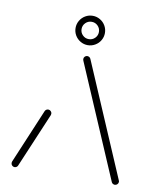

<svg xmlns="http://www.w3.org/2000/svg" viewBox="-79 -753 670 816"><g transform="rotate(10 255.5 -345.5)"><path d="M39.3 0Q33 0 28.5 -4.6Q24.1 -9.3 24.1 -15.6Q24.1 -18.9 25.2 -21.5L124.4 -257Q126.3 -261.1 130.2 -263.5Q134.1 -265.9 138.5 -265.9Q144.8 -265.9 149.4 -261.3Q154.1 -256.7 154.1 -250.4Q154.1 -247.4 153 -244.4L53.3 -8.9Q51.5 -4.8 47.6 -2.4Q43.7 0 39.3 0ZM487.4 -15.6Q487.4 -9.3 482.8 -4.6Q478.1 0 471.9 0Q467.4 0 463.5 -2.4Q459.6 -4.8 457.8 -8.9L249.6 -494.8Q247.4 -499.6 247.4 -503.3Q247.4 -509.6 251.9 -514.1Q256.3 -518.5 262.6 -518.5Q267 -518.5 270.9 -516.1Q274.8 -513.7 276.7 -509.6L484.8 -23.7Q487.4 -18.1 487.4 -15.6ZM293 -627.8Q293 -643.3 282 -654.3Q271.1 -665.2 255.6 -665.2Q240 -665.2 229.1 -654.3Q218.1 -643.3 218.1 -627.8Q218.1 -612.2 229.1 -601.3Q240 -590.4 255.6 -590.4Q271.1 -590.4 282 -601.3Q293 -612.2 293 -627.8ZM192.2 -627.8Q192.2 -644.8 200.7 -659.4Q209.3 -674.1 223.9 -682.6Q238.5 -691.1 255.6 -691.1Q272.6 -691.1 287.2 -682.6Q301.9 -674.1 310.4 -659.4Q318.9 -644.8 318.9 -627.8Q318.9 -610.7 310.4 -596.1Q301.9 -581.5 287.2 -573Q272.6 -564.4 255.6 -564.4Q238.5 -564.4 223.9 -573Q209.3 -581.5 200.7 -596.1Q192.2 -610.7 192.2 -627.8Z"/></g></svg>

Font: 26F Galaxy Hebrew Ultra Light
Style: Regular
Weight: 200
Designer: C₂₉H₂₅N₃O₅
Version: Version 1.000